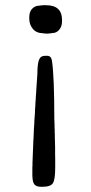

<svg xmlns="http://www.w3.org/2000/svg" viewBox="-20 -594 347 730"><path d="M142.1 -467.8Q118.7 -467.8 105 -484.1Q91.3 -500.5 91.3 -522.9V-528.3Q91.3 -549.8 102.5 -561Q113.8 -572.3 128.4 -572.3Q132.3 -573.2 134.3 -573.2L144.5 -574.2H154.8Q215.8 -574.2 215.8 -518.1V-512.7Q215.8 -493.7 205.3 -481Q194.8 -468.3 178.7 -468.3Q174.8 -467.3 172.9 -467.3L162.6 -466.3H154.3L152.3 -466.8H147.9Q144 -467.8 142.1 -467.8ZM189.9 43.5Q189.9 88.4 181.2 102.3Q172.4 116.2 141.1 116.2H136.7Q117.7 116.2 110.4 106.7Q103 97.2 103 69.8V42L103.5 36.6V25.4L106.9 -61L107.4 -66.9L108.9 -102.5Q110.8 -126 110.8 -138.2L111.8 -149.9Q113.3 -167.5 113.3 -179.7L114.3 -191.4Q114.7 -197.3 114.7 -203.1L115.7 -214.8Q116.2 -220.7 116.2 -226.6L117.2 -238.3Q118.2 -250 118.2 -255.4L122.1 -313Q122.1 -349.1 127.9 -365.5Q133.8 -381.8 150.9 -381.8H159.7Q174.8 -381.8 177.7 -362.3Q186.5 -300.8 186.5 -142.6L187.5 -118.7Q187.5 -112.8 187.5 -106.9L188 -100.6Q188 -94.7 188 -88.9L188.5 -83Q188.5 -77.1 188.5 -71.3L189.5 -36.1V-7.3L189.9 9.8Z"/></svg>

Font: Averia Gruesa Libre
Style: Regular
Weight: 500
Italic angle: -1.70001°
Version: Version 1.001